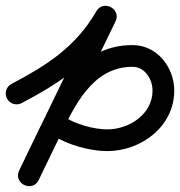

<svg xmlns="http://www.w3.org/2000/svg" viewBox="-20 -605 622 663"><path d="M54.7 -249C54.7 -249 54.7 -249 54.7 -249C189.6 -319.9 299 -392.6 377.5 -528.4C389.6 -549.3 378.3 -568.9 361.3 -577.9C344.4 -586.9 321.8 -585.2 311.3 -563.5C223 -381.1 134.6 -198.7 46.3 -16.3C35.4 6.1 46.8 25.5 63.7 33.7C80.6 41.9 102.9 38.8 113.8 16.3C137.2 -32.1 160.5 -80.6 183.9 -129C235.9 -236.7 297.7 -374.3 437.4 -374.3C480.4 -374.3 506.7 -331.6 506.7 -292.1C506.7 -210.1 425.5 -158.2 350.1 -158.2C304.1 -158.2 239.2 -176.5 200.9 -202.2C183.7 -213.7 160.4 -209.1 148.8 -191.9C137.3 -174.7 141.9 -151.4 159.1 -139.8C159.1 -139.8 159.1 -139.8 159.1 -139.8C209.8 -105.9 289.3 -83.2 350.1 -83.2C467.2 -83.2 581.7 -168.2 581.7 -292.1C581.7 -373.2 522.3 -449.3 437.4 -449.3C261.8 -449.3 182.7 -298.9 116.4 -161.7C93 -113.2 69.6 -64.8 46.2 -16.3C35.4 6.2 46.8 25.6 63.7 33.8C80.5 41.9 102.9 38.8 113.7 16.3C202.1 -166.1 290.4 -348.5 378.8 -530.9C389.3 -552.5 378.8 -571.7 362.6 -580.3C346.4 -588.9 324.6 -586.8 312.6 -566C241.5 -442.9 141.9 -379.5 19.8 -315.3C1.5 -305.7 -5.6 -283 4.1 -264.7C13.7 -246.4 36.4 -239.3 54.7 -249Z"/></svg>

Font: FRB American Cursive Extrabold
Style: Bold Italic
Weight: 800
Italic angle: -25°
Version: Version 2.0;Modular Font Editor K font №1